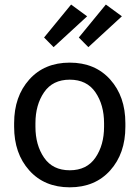

<svg xmlns="http://www.w3.org/2000/svg" viewBox="-20 -801 607 836"><path d="M41.5 -249V-264.6Q41.5 -380.9 107.4 -454.6Q173.3 -528.3 283.7 -528.3Q394 -528.3 460 -454.6Q525.9 -380.9 525.9 -264.6V-249Q525.9 -132.8 460 -59.1Q394 14.6 283.7 14.6Q173.3 14.6 107.4 -59.1Q41.5 -132.8 41.5 -249ZM134.3 -264.6V-249Q134.3 -169.4 171.9 -114.5Q209.5 -59.6 283.7 -59.6Q357.9 -59.6 395.5 -114.5Q433.1 -169.4 433.1 -249V-264.6Q433.1 -344.2 395.5 -399.2Q357.9 -454.1 283.7 -454.1Q209.5 -454.1 171.9 -399.2Q134.3 -344.2 134.3 -264.6ZM171.9 -637.7 289.6 -781.2 359.4 -730 213.4 -595.7ZM323.2 -637.7 440.9 -781.2 510.7 -730 364.7 -595.7Z"/></svg>

Font: RobotoFlex
Style: Regular
Weight: 400
Designer: Berlow after Robertson
Foundry: Google
Version: Version 2.136